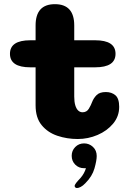

<svg xmlns="http://www.w3.org/2000/svg" viewBox="-20 -674 659 944"><path d="M129 -343Q29 -343 29 -409.5Q29 -476 129 -476H155V-549Q155 -653.5 250 -653.5Q345 -653.5 345 -549V-476H448Q548 -476 548 -409.5Q548 -343 448 -343H345V-199Q345 -174 350 -156.8Q355 -139.5 364.2 -130.8Q373.5 -122 386 -122Q406.5 -122 417 -139.8Q427.5 -157.5 432.5 -171.5Q440 -191.5 455 -206.5Q470 -221.5 500.5 -221.5Q528.5 -221.5 547.2 -205.8Q566 -190 566 -148.5Q566 -102 536.2 -66.2Q506.5 -30.5 459.8 -10.5Q413 9.5 362 9.5Q309.5 9.5 262 -6.5Q214.5 -22.5 184.8 -58.8Q155 -95 155 -156V-343ZM393.5 31Q418.5 31 437 48.2Q455.5 65.5 455.5 93Q455.5 115 444.5 154Q433.5 193 399.5 227Q387.5 239.5 376.8 245Q366 250.5 358.5 250.5Q353 250.5 350 247.2Q347 244 347 240.5Q347 235 354.5 225.2Q362 215.5 375.5 201.5Q385.5 190 392.2 177.8Q399 165.5 402.5 153Q400.5 153 398 153Q395.5 153 393.5 153Q367.5 153 350 135.5Q332.5 118 332.5 92Q332.5 66.5 350 48.8Q367.5 31 393.5 31Z"/></svg>

Font: Sono Monospace ExtraBold
Style: Regular
Weight: 800
Version: Version 2.112